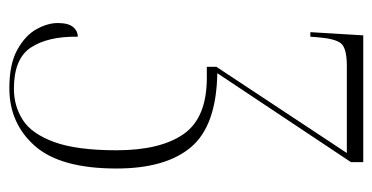

<svg xmlns="http://www.w3.org/2000/svg" viewBox="-218 -358 816 421"><g transform="rotate(90 190.5 -148.0)"><path d="M174 240Q121 240 89.5 222.5Q58 205 44.5 180.5Q31 156 31 134Q31 111 39.5 100.5Q48 90 61 90Q60 155 84.5 192.5Q109 230 175 230Q213 230 243.5 210.5Q274 191 292 141.5Q310 92 310 5Q310 -91 274.5 -142Q239 -193 151 -193H127V-214L316 -500H125Q86 -500 75.5 -487Q65 -474 62 -434L61 -420H51L58 -536H336V-509L141 -216Q256 -214 303 -158.5Q350 -103 350 5Q350 128 300.5 184Q251 240 174 240Z"/></g></svg>

Font: Noto Serif Display ExtraCondensed ExtraLight
Style: Regular
Weight: 200
Width: 2
Designer: Monotype Design Team
Foundry: Monotype Imaging Inc.
Version: Version 2.009